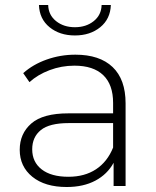

<svg xmlns="http://www.w3.org/2000/svg" viewBox="-20 -745 623 769"><path d="M435 -93Q410 -47 362 -21.5Q314 4 247 4Q160 4 109.5 -37Q59 -78 59 -145Q59 -210 105.5 -250.5Q152 -291 254 -291H433V-333Q433 -406 393.5 -444Q354 -482 278 -482Q226 -482 178.5 -464Q131 -446 98 -416L73 -452Q112 -487 167 -506.5Q222 -526 282 -526Q379 -526 431 -476.5Q483 -427 483 -331V0H435ZM254 -37Q319 -37 364.5 -67Q410 -97 433 -154V-252H255Q178 -252 143.5 -224Q109 -196 109 -147Q109 -96 147 -66.5Q185 -37 254 -37ZM136 -725H173Q174 -685 204.5 -660.5Q235 -636 280 -636Q325 -636 355.5 -660.5Q386 -685 387 -725H424Q422 -669 381.5 -636Q341 -603 280 -603Q219 -603 178.5 -636Q138 -669 136 -725Z"/></svg>

Font: Goldbeck Next Light
Style: Regular
Weight: 300
Designer: Julieta Ulanovsky
Foundry: Julieta Ulanovsky
Version: Version 7.200